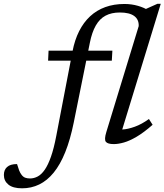

<svg xmlns="http://www.w3.org/2000/svg" viewBox="-188 -751 868 1014"><path d="M66 -430.5 68.5 -483.5H405.5L402.5 -430.5ZM201.5 -104Q183 -13 156.5 52.8Q130 118.5 95.5 160.8Q61 203 19.2 223.2Q-22.5 243.5 -71.5 243.5Q-119.5 243.5 -143.5 224Q-167.5 204.5 -167.5 173Q-167.5 146 -150.5 130.8Q-133.5 115.5 -98 115.5Q-92.5 134.5 -87 148.8Q-81.5 163 -73.5 173Q-65.5 183.5 -54.8 187.5Q-44 191.5 -29.5 191.5Q-8.5 191.5 11.2 181Q31 170.5 48.5 145.2Q66 120 81.2 76.5Q96.5 33 109 -32.5L195 -480Q206.5 -540 230 -586.5Q253.5 -633 288 -665Q322.5 -697 368 -713.5Q413.5 -730 469.5 -730Q488.5 -730 506.2 -727.5Q524 -725 540.5 -720.2Q557 -715.5 571.8 -709Q586.5 -702.5 599 -694.5L558.5 -693L643.5 -731H661L457.5 -67Q487.5 -68.5 524 -81.8Q560.5 -95 598.5 -122.5L618 -92Q572 -51.5 534.2 -29.2Q496.5 -7 466.5 1.5Q436.5 10 413 10Q380.5 10 371 -2.2Q361.5 -14.5 373.5 -53.5L544.5 -613Q546 -648 520.8 -666.5Q495.5 -685 445 -685Q400.5 -685 369.2 -668.2Q338 -651.5 317.8 -616Q297.5 -580.5 286.5 -525Z"/></svg>

Font: Newsreader 10pt
Style: Italic
Weight: 400
Italic angle: -17°
Version: Version 1.003